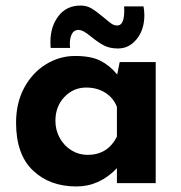

<svg xmlns="http://www.w3.org/2000/svg" viewBox="-20 -661 654 693"><path d="M542 -437V0H402V-54Q339 12 256 12Q159 12 98.5 -46Q38 -104 38 -218Q38 -290 67.5 -344.5Q97 -399 146 -429Q195 -459 251 -459Q309 -459 343 -441.5Q377 -424 403 -392L412 -437ZM402 -168V-275Q390 -307 360.5 -326Q331 -345 291 -345Q245 -345 212.5 -311Q180 -277 180 -225Q180 -191 196 -162.5Q212 -134 238.5 -118Q265 -102 296 -102Q369 -102 402 -168ZM307 -530Q280 -553 263 -553Q247 -553 239.5 -538.5Q232 -524 232 -502L233 -488H163Q162 -495 162 -510Q162 -565 191 -603Q220 -641 271 -641Q293 -641 310.5 -630.5Q328 -620 353 -599Q373 -582 382.5 -575.5Q392 -569 403 -569Q432 -569 428 -638H498Q501 -622 501 -606Q501 -554 473.5 -520Q446 -486 406 -486Q376 -486 355 -497Q334 -508 307 -530Z"/></svg>

Font: Josefin Sans
Style: Bold
Weight: 700
Designer: Santiago Orozco
Foundry: Typemade
Version: Version 2.000